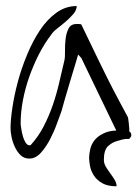

<svg xmlns="http://www.w3.org/2000/svg" viewBox="-20 -535 464 649"><path d="M331.1 4.9Q331.1 17.6 337.9 28.8Q344.7 40 353 51.3Q361.3 62.5 367.7 73.2Q374 84 374 94.7Q343.8 94.7 325.2 84Q306.6 73.2 296.9 57.6Q287.1 42 284.2 25.9Q281.2 9.8 281.2 -2Q281.2 -12.7 284.7 -29.3Q288.1 -45.9 298.8 -60.1Q309.6 -74.2 328.1 -83Q345.7 -92.8 373 -93.8L254.9 -338.9L244.1 -350.6Q241.2 -339.8 232.9 -312.5Q224.6 -285.2 215.3 -254.4Q206.1 -223.6 198.2 -196.3Q190.4 -168.9 187.5 -158.2Q181.6 -143.6 172.4 -117.2Q163.1 -90.8 149.4 -64.5Q135.7 -38.1 118.2 -18.6Q100.6 1 79.1 1Q61.5 1 49.8 -10.3Q38.1 -21.5 30.3 -38.1Q22.5 -54.7 19 -72.3Q15.6 -89.8 15.6 -101.6Q15.6 -129.9 22 -171.9Q28.3 -213.9 40.5 -259.3Q52.7 -304.7 71.8 -350.6Q90.8 -396.5 115.2 -433.1Q139.6 -469.7 170.9 -492.2Q202.1 -514.6 239.3 -514.6Q239.3 -501 228 -487.8Q216.8 -474.6 202.6 -462.4Q188.5 -450.2 173.8 -439Q159.2 -427.7 153.3 -418Q129.9 -387.7 111.3 -351.1Q92.8 -314.5 79.1 -275.9Q65.4 -237.3 57.6 -196.8Q49.8 -156.2 49.8 -118.2Q49.8 -112.3 51.8 -100.1Q53.7 -87.9 57.1 -75.2Q60.5 -62.5 66.4 -53.2Q72.3 -43.9 79.1 -43.9H82Q83 -43.9 84 -44.9Q110.4 -74.2 127.9 -108.4Q145.5 -142.6 158.2 -179.2Q170.9 -215.8 179.7 -253.9Q188.5 -292 197.3 -329.1Q200.2 -339.8 199.7 -361.3Q199.2 -382.8 201.7 -403.3Q204.1 -423.8 211.9 -439Q219.7 -454.1 240.2 -454.1Q244.1 -454.1 249.5 -453.6Q254.9 -453.1 254.9 -452.1Q291 -377 316.4 -324.7Q341.8 -272.5 359.4 -238.3Q377 -204.1 387.7 -184.6Q398.4 -165 403.8 -154.8Q409.2 -144.5 411.1 -141.1Q413.1 -137.7 413.1 -135.7Q414.1 -131.8 415 -121.6Q416 -111.3 417 -100.6V-90.8Q423.8 -86.9 423.8 -78.1Q423.8 -71.3 418 -68.4V-65.4H404.3Q391.6 -63.5 377 -58.6Q360.4 -54.7 345.7 -41.5Q331.1 -28.3 331.1 4.9Z"/></svg>

Font: Waiting for the Sunrise
Style: Regular
Weight: 300
Version: Version 1.001 2001